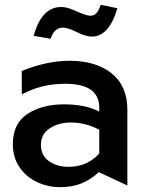

<svg xmlns="http://www.w3.org/2000/svg" viewBox="-20 -762 609 793"><path d="M264 -73Q215 -73 182 -96.5Q149 -120 149 -164Q149 -208 185.5 -232Q222 -256 272 -256Q334 -256 390 -226V-128Q340 -73 264 -73ZM268 -511Q174 -511 70 -469V-372Q150 -416 250 -416Q390 -416 390 -317V-301Q334 -331 244 -331Q154 -331 93.5 -291.5Q33 -252 33 -167Q33 -112 60.5 -71.5Q88 -31 133 -10Q178 11 228 11Q278 11 316.5 -4.5Q355 -20 388 -51L506 4V-309Q506 -407 441 -459Q376 -511 268 -511ZM240 -648Q258 -648 294 -631Q314 -621 329.5 -616Q345 -611 360 -611Q430 -611 465 -728L396 -742Q388 -718 378 -707.5Q368 -697 353 -697Q338 -697 304 -712Q281 -722 265 -727.5Q249 -733 232 -733Q152 -733 119 -614L189 -602Q204 -648 240 -648Z"/></svg>

Font: Geom Medium
Style: Bold
Weight: 500
Version: Version 1.102